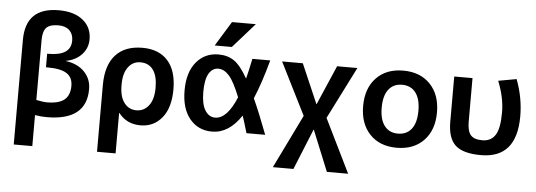

<svg xmlns="http://www.w3.org/2000/svg" viewBox="-58 -941 3740 1339"><g transform="rotate(5 1812.5 -271.5)"><path d="M279 -93Q362 -93 400.5 -124.5Q439 -156 439 -222Q439 -281 397 -308.5Q355 -336 261 -336H251V-431H261Q417 -431 417 -537Q417 -583 389.5 -609Q362 -635 312 -635Q253 -635 228.5 -609.5Q204 -584 204 -523V-103Q251 -93 279 -93ZM204 3V220H74V-512Q74 -740 306 -740Q414 -740 475.5 -690Q537 -640 537 -557Q537 -495 496 -450.5Q455 -406 387 -393V-391Q469 -380 516.5 -330.5Q564 -281 564 -210Q564 10 287 10Q246 10 204 3Z M657 220V-247Q657 -386 722.5 -458Q788 -530 910 -530Q1025 -530 1087.5 -460.5Q1150 -391 1150 -260Q1150 -131 1092.5 -60.5Q1035 10 942 10Q846 10 789 -63H787V220ZM1025 -260Q1025 -344 993.5 -386Q962 -428 905 -428Q852 -428 819.5 -384.5Q787 -341 787 -265V-255Q787 -177 819.5 -134.5Q852 -92 905 -92Q958 -92 991.5 -135.5Q1025 -179 1025 -260Z M1516 -763H1683L1530 -590H1410ZM1714 -247Q1758 -151 1815 0H1684Q1661 -79 1647 -120Q1561 10 1443 10Q1346 10 1287 -61.5Q1228 -133 1228 -260Q1228 -387 1287.5 -458.5Q1347 -530 1443 -530Q1505 -530 1551 -499.5Q1597 -469 1648 -379Q1660 -424 1680 -520H1805Q1761 -357 1714 -247ZM1604 -244Q1562 -350 1526.5 -390.5Q1491 -431 1450 -431Q1408 -431 1383.5 -389Q1359 -347 1359 -260Q1359 -175 1386 -132Q1413 -89 1456 -89Q1540 -89 1604 -244Z M2150 -65H2148L2032 220H1888L2071 -155L1888 -520H2033L2152 -245H2154L2273 -520H2415L2231 -155L2415 220H2266Z M2547.5 -457Q2617 -530 2736 -530Q2855 -530 2925 -457Q2995 -384 2995 -260Q2995 -136 2925 -63Q2855 10 2736 10Q2617 10 2547.5 -63Q2478 -136 2478 -260Q2478 -384 2547.5 -457ZM2736 -89Q2797 -89 2831 -132.5Q2865 -176 2865 -260Q2865 -344 2831 -387.5Q2797 -431 2736 -431Q2676 -431 2642 -387.5Q2608 -344 2608 -260Q2608 -176 2642 -132.5Q2676 -89 2736 -89Z M3576 -283Q3576 10 3326 10Q3200 10 3146.5 -39.5Q3093 -89 3093 -203V-520H3221V-217Q3221 -149 3245 -121.5Q3269 -94 3326 -94Q3387 -94 3417 -140.5Q3447 -187 3447 -300Q3447 -403 3401 -517L3528 -540Q3576 -414 3576 -283Z"/></g></svg>

Font: M PLUS 1p
Style: Bold
Weight: 700
Version: Version 1.062